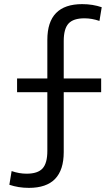

<svg xmlns="http://www.w3.org/2000/svg" viewBox="-20 -790 538 930"><path d="M120 120Q94.3 120 70.7 116.2Q47 112.3 25.3 105L36.3 38.6Q73 51.3 108.7 51.3Q163 51.3 186.1 25.9Q209.3 0.6 209.3 -58.7V-343.3H62.7V-410H209.3V-596.6Q209.3 -683.7 251.5 -726.8Q293.7 -770 378 -770Q403.7 -770 427.5 -766.2Q451.3 -762.3 472.7 -755L461.7 -688.6Q425 -701.3 389.3 -701.3Q335 -701.3 311.9 -675.9Q288.7 -650.6 288.7 -591.3V-410H470V-343.3H288.7V-53.4Q288.7 33.3 246.7 76.7Q204.7 120 120 120Z"/></svg>

Font: M PLUS 1 Thin
Style: Regular
Weight: 100
Designer: Coji Morishita
Foundry: UNDERFOREST DESIGN
Version: Version 1.001